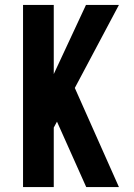

<svg xmlns="http://www.w3.org/2000/svg" viewBox="-20 -755 540 775"><path d="M73 0V-735H197V-456L327 -735H460L282 -400L460 0H328L210 -264L197 -240V0Z"/></svg>

Font: Iosevka SS04 Extrabold
Style: Regular
Weight: 800
Monospace: yes
Designer: Belleve Invis
Foundry: Belleve Invis
Version: Version 19.0.0; ttfautohint (v1.8.4)